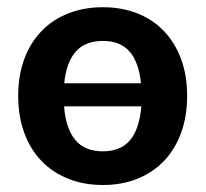

<svg xmlns="http://www.w3.org/2000/svg" viewBox="-20 -513 578 540"><path d="M31.2 0ZM269.5 -492.7Q322.8 -492.7 366.5 -475.3Q410.2 -458 441.2 -425.5Q472.2 -393.1 489.3 -346.9Q506.3 -300.8 506.3 -243.7Q506.3 -185.5 489.3 -139.2Q472.2 -92.8 441.2 -60.3Q410.2 -27.8 366.5 -10.3Q322.8 7.3 269.5 7.3Q215.8 7.3 171.9 -10.3Q127.9 -27.8 96.7 -60.3Q65.4 -92.8 48.3 -139.2Q31.2 -185.5 31.2 -243.7Q31.2 -300.8 48.3 -346.9Q65.4 -393.1 96.7 -425.5Q127.9 -458 171.9 -475.3Q215.8 -492.7 269.5 -492.7ZM269.5 -87.4Q319.8 -87.4 346.2 -119.4Q372.6 -151.4 377.4 -213.9H160.2Q165 -151.4 191.7 -119.4Q218.3 -87.4 269.5 -87.4ZM269.5 -397.9Q219.7 -397.9 193.1 -367.9Q166.5 -337.9 160.6 -278.8H376.5Q370.6 -337.9 344.5 -367.9Q318.4 -397.9 269.5 -397.9Z"/></svg>

Font: Carlito
Style: Bold
Weight: 700
Designer: Lukasz Dziedzic
Foundry: tyPoland Lukasz Dziedzic
Version: Version 1.104